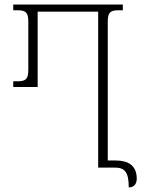

<svg xmlns="http://www.w3.org/2000/svg" viewBox="-20 -734 629 841"><path d="M487 -31H452V-638C452 -677 461 -689 498 -689H518V-714H38V-689H58C95 -689 104 -677 104 -638V-429C104 -390 95 -378 58 -378H38V-353H145V-683H410V0H481C525 0 544 17 544 87C566 87 579 72 579 49C579 -12 538 -31 487 -31Z"/></svg>

Font: Noto Serif Georgian ExtraCondensed ExtraLight
Style: Regular
Weight: 200
Width: 2
Designer: Monotype Design Team, Akaki Razmadze
Foundry: Google LLC
Version: Version 2.003